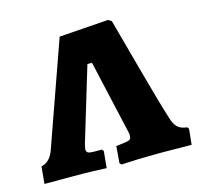

<svg xmlns="http://www.w3.org/2000/svg" viewBox="-82 -598 723 691"><g transform="rotate(-15 280.0 -252.5)"><path d="M283 -1 288 -64Q317 -67 327.5 -69Q338 -71 341.5 -75Q345 -79 345 -90Q345 -95 342 -107L281 -376H264L181 -101Q177 -83 177 -82Q177 -72 183 -68.5Q189 -65 208 -65H235L240 -58L234 4Q222 3 186 2Q150 1 109 1H3L9 -63Q40 -69 55 -107L193 -497L377 -510L389 -502Q402 -455 440 -314.5Q478 -174 497 -115Q504 -89 516.5 -77Q529 -65 552 -63L557 -56L551 2L440 1Q393 1 347.5 2.5Q302 4 289 5Z"/></g></svg>

Font: Alegreya SC ExtraBold
Style: Regular
Weight: 800
Designer: Juan Pablo del Peral
Foundry: Huerta Tipografica
Version: Version 2.007; ttfautohint (v1.6)